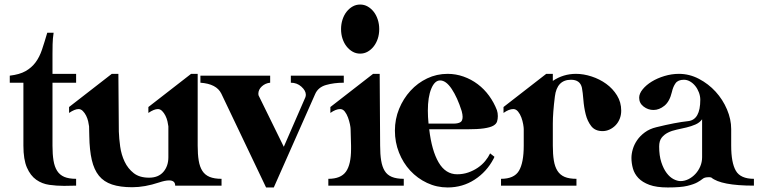

<svg xmlns="http://www.w3.org/2000/svg" viewBox="-20 -834 3354 845"><path d="M83 -193V-470H23V-501Q66 -506 92.5 -521Q119 -536 136.5 -559.5Q154 -583 165 -616Q176 -649 188 -690H216Q212 -664 211.5 -639Q211 -614 211 -596V-509H315V-470H211V-193Q211 -155 215.5 -127.5Q220 -100 231.5 -82Q243 -64 263 -55.5Q283 -47 315 -47V-17Q302 -17 289 -16.5Q276 -16 262 -16Q229 -16 197 -20.5Q165 -25 139.5 -43Q114 -61 98.5 -96.5Q83 -132 83 -193Z M501 -509 503 -255Q504 -224 509 -188.5Q514 -153 528.5 -122.5Q543 -92 568.5 -72Q594 -52 636 -52Q677 -52 699 -77.5Q721 -103 721 -142V-278Q720 -287 717 -300Q714 -313 708 -325Q702 -337 693.5 -345.5Q685 -354 675 -354Q658 -354 633 -337V-363L821 -509H850V-193Q850 -155 854.5 -127.5Q859 -100 870.5 -82Q882 -64 902.5 -55.5Q923 -47 955 -47V-17H738H751Q751 -40 724 -40Q707 -40 680 -31Q617 -10 562 -10Q509 -10 473 -22Q437 -34 415.5 -60.5Q394 -87 384 -130Q374 -173 373 -235L372 -278Q371 -287 368 -300Q365 -313 359 -325Q353 -337 344.5 -345.5Q336 -354 326 -354Q309 -354 284 -337V-363L472 -509Z M862 -501H1169V-470Q1148 -468 1132.5 -454Q1117 -440 1117 -421Q1117 -414 1120 -410L1229 -188L1324 -406Q1326 -412 1326 -417Q1326 -435 1306.5 -452.5Q1287 -470 1260 -470V-501H1493V-470Q1450 -470 1415 -460Q1380 -450 1367 -420L1185 -9H1151L954 -422Q933 -465 862 -470Z M1651 -509 1653 -193Q1653 -155 1657.5 -127.5Q1662 -100 1673 -82Q1684 -64 1704.5 -55.5Q1725 -47 1757 -47V-17H1425V-47Q1480 -47 1502.5 -78.5Q1525 -110 1525 -178V-193L1523 -266Q1523 -273 1520 -287.5Q1517 -302 1511.5 -317Q1506 -332 1497.5 -343Q1489 -354 1477 -354Q1458 -354 1434 -337V-363L1622 -509ZM1565 -814Q1583 -814 1598 -805.5Q1613 -797 1624.5 -782.5Q1636 -768 1642.5 -748Q1649 -728 1649 -706Q1649 -683 1642.5 -663.5Q1636 -644 1624.5 -629.5Q1613 -615 1598 -606.5Q1583 -598 1565 -598Q1547 -598 1532 -606.5Q1517 -615 1505.5 -629.5Q1494 -644 1487.5 -663.5Q1481 -683 1481 -706Q1481 -728 1487.5 -748Q1494 -768 1505.5 -782.5Q1517 -797 1532 -805.5Q1547 -814 1565 -814Z M1950 -509Q1986 -509 2020 -497Q2054 -485 2082.5 -463.5Q2111 -442 2132.5 -412.5Q2154 -383 2167 -349Q2171 -337 2171 -323Q2171 -310 2167.5 -299Q2164 -288 2150.5 -280.5Q2137 -273 2109.5 -269Q2082 -265 2035 -265H1869Q1880 -171 1910.5 -119Q1941 -67 1992 -67Q2018 -67 2041 -75Q2064 -83 2083 -96Q2102 -109 2115.5 -125.5Q2129 -142 2137 -159L2156 -144Q2155 -141 2154 -139Q2153 -137 2152 -135Q2122 -78 2069 -43.5Q2016 -9 1950 -9Q1902 -9 1859.5 -29Q1817 -49 1785.5 -83Q1754 -117 1736 -162.5Q1718 -208 1718 -259Q1718 -310 1736.5 -355Q1755 -400 1786.5 -434.5Q1818 -469 1860 -489Q1902 -509 1950 -509ZM1866 -290H1977Q1994 -290 2005 -295.5Q2016 -301 2016 -320Q2016 -325 2015 -331Q2014 -337 2012 -345Q1993 -405 1968 -442.5Q1943 -480 1917 -480Q1893 -480 1878 -443.5Q1863 -407 1863 -347Q1863 -320 1866 -290Z M2285 -193V-266Q2285 -273 2282.5 -287.5Q2280 -302 2274.5 -317Q2269 -332 2260 -343Q2251 -354 2239 -354Q2220 -354 2196 -337V-363L2384 -509H2413V-478Q2459 -509 2515 -509Q2548 -509 2583.5 -497.5Q2619 -486 2648 -465Q2677 -444 2695.5 -414Q2714 -384 2714 -347Q2714 -328 2707.5 -311.5Q2701 -295 2689.5 -283Q2678 -271 2663 -264Q2648 -257 2632 -257Q2599 -257 2582 -279Q2565 -301 2557.5 -331.5Q2550 -362 2547.5 -394.5Q2545 -427 2541 -448Q2533 -483 2493 -483Q2431 -483 2422 -409Q2413 -337 2413 -290V-193Q2413 -155 2417.5 -127.5Q2422 -100 2433.5 -82Q2445 -64 2465 -55.5Q2485 -47 2517 -47V-17H2185V-47Q2243 -47 2264 -82.5Q2285 -118 2285 -193Z M3198 -193Q3198 -118 3218.5 -82.5Q3239 -47 3298 -47V-17Q3153 -17 3110 -53Q3107 -54 3103.5 -54Q3100 -54 3097 -54Q3081 -54 3072.5 -47Q3064 -40 3049 -31.5Q3034 -23 3005 -16Q2976 -9 2919 -9Q2869 -9 2838 -20.5Q2807 -32 2789.5 -50.5Q2772 -69 2765.5 -92.5Q2759 -116 2759 -139Q2759 -157 2765 -177.5Q2771 -198 2784 -217Q2797 -236 2818 -251.5Q2839 -267 2868 -274Q2953 -295 3009 -301Q3062 -307 3062 -395Q3062 -411 3056 -427Q3050 -443 3040 -455.5Q3030 -468 3017 -475.5Q3004 -483 2990 -483Q2964 -483 2953 -467.5Q2942 -452 2937 -429Q2927 -387 2904 -368.5Q2881 -350 2856 -350Q2832 -350 2812.5 -365Q2793 -380 2793 -404Q2793 -422 2808.5 -441Q2824 -460 2848.5 -475Q2873 -490 2904.5 -499.5Q2936 -509 2968 -509Q3014 -509 3056 -487Q3098 -465 3129.5 -430.5Q3161 -396 3179.5 -352.5Q3198 -309 3198 -266ZM3070 -309Q3059 -294 3040.5 -286Q3022 -278 3001 -273Q2980 -268 2958.5 -263.5Q2937 -259 2920 -250.5Q2903 -242 2892 -228Q2881 -214 2881 -189Q2881 -149 2890.5 -120Q2900 -91 2914 -72.5Q2928 -54 2944.5 -45.5Q2961 -37 2975 -37Q2993 -37 3010 -45.5Q3027 -54 3040.5 -68.5Q3054 -83 3062 -102Q3070 -121 3070 -142Z"/></svg>

Font: CatShop
Style: Regular
Weight: 400
Designer: Peter Wiegel
Foundry: Peter Wiegel
Version: Version 1.000 2009 initial release